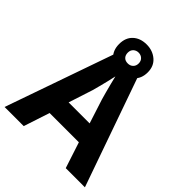

<svg xmlns="http://www.w3.org/2000/svg" viewBox="-238 -1025 1169 1169"><g transform="rotate(45 346.0 -440.5)"><path d="M526.7 0 471.8 -167.9H219.9L164.8 0H0L250.9 -717H439.3L691.7 0ZM386.8 -451.1Q382.6 -465.8 374.3 -495.7Q366.1 -525.5 358.1 -557.5Q350.1 -589.4 345.5 -608.7Q341.1 -586.3 333.7 -556.4Q326.4 -526.4 319.1 -498.4Q311.7 -470.4 306.5 -451.1L256 -295.5H436.9ZM343.2 -648.1Q288.7 -648.1 255.4 -679.1Q222 -710.2 222 -764.5Q222 -819.3 255.4 -850.2Q288.7 -881.1 343.2 -881.1Q395.1 -881.1 431.4 -850.2Q467.7 -819.3 467.7 -765.5Q467.7 -710.2 431.9 -679.1Q396.1 -648.1 343.2 -648.1ZM343.2 -717.6Q363.4 -717.6 376.7 -730.5Q390.1 -743.3 390.1 -764.5Q390.1 -786.2 376.5 -798.7Q363 -811.3 343.2 -811.3Q323.5 -811.3 309.9 -798.7Q296.4 -786.2 296.4 -764.5Q296.4 -743.3 308.4 -730.5Q320.5 -717.6 343.2 -717.6Z"/></g></svg>

Font: Noto Sans Khmer
Style: Regular
Weight: 400
Designer: Danh Hong and the Monotype Design Team
Foundry: Monotype Imaging Inc.
Version: Version 2.003